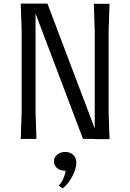

<svg xmlns="http://www.w3.org/2000/svg" viewBox="-20 -770 722 1064"><path d="M582 -144 587 1H505V0H440L177 -695V-150L182 0H95L100 -150V-605L95 -750H243L505 -58V-599L500 -749H587L582 -599ZM403 132Q403 165 380 208.5Q357 252 327 274L306 258L307 255Q319 247 330.5 220.5Q342 194 343 176H338Q312 176 295.5 161Q279 146 279 124Q279 102 297 87Q315 72 341 72Q369 72 386 88.5Q403 105 403 132Z"/></svg>

Font: Farro Light
Style: Regular
Weight: 300
Designer: Aceler Chua
Foundry: Grayscale Limited
Version: Version 1.101